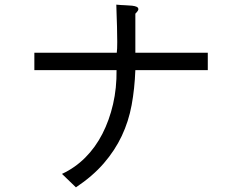

<svg xmlns="http://www.w3.org/2000/svg" viewBox="-20 -729 1040 827"><path d="M875 -502V-427H563Q560 -347 547 -276.5Q534 -206 504.5 -143.5Q475 -81 427 -25.5Q379 30 307 78L247 20Q303 -6 347 -50Q391 -94 421 -152.5Q451 -211 467 -280.5Q483 -350 482 -427H128V-502H483Q485 -516 485 -548Q485 -580 484 -613.5Q483 -647 482 -675Q481 -703 481 -709Q501 -707 518.5 -706.5Q536 -706 549 -704.5Q562 -703 569 -699.5Q576 -696 576 -689Q576 -683 563 -670V-502Z"/></svg>

Font: D2Coding ligature
Style: Regular
Weight: 400
Monospace: yes
Designer: Yong-Rak Park; Jeong-Hwan Yoon; Sang-Min Lee;
Foundry: NHN Corporation
Version: Version 1.3.2; Build 20180524